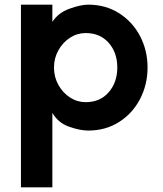

<svg xmlns="http://www.w3.org/2000/svg" viewBox="-20 -545 699 825"><path d="M484 -255Q484 -319 447 -361Q410 -403 348 -403Q312 -403 281 -383Q250 -363 231 -329Q212 -295 212 -255Q212 -214 231 -180Q250 -146 281 -126Q312 -106 348 -106Q410 -106 447 -148.5Q484 -191 484 -255ZM70 -525H205V-451Q230 -490 278.5 -507.5Q327 -525 359 -525Q434 -525 492 -488Q550 -451 582 -389.5Q614 -328 614 -255Q614 -182 582 -120Q550 -58 492 -21Q434 16 359 16Q324 16 277 -0.5Q230 -17 205 -60V260H70Z"/></svg>

Font: SUIT ExtraBold
Style: Regular
Weight: 800
Designer: Sunn Youn; Korean Glyphs from Source Han Sans (Sandoll Communications; Soo-young Jang, Joo-yeon Kang)
Foundry: Sunn
Version: Version 1.008